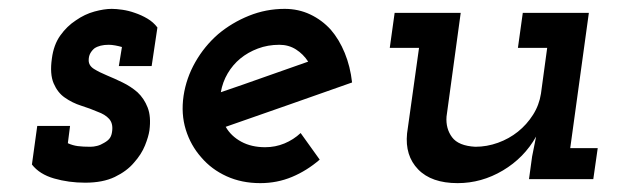

<svg xmlns="http://www.w3.org/2000/svg" viewBox="-20 -404 1392 433"><path d="M52 -33Q69 -11 102 -1.5Q135 8 172 8Q212 8 239 -5Q266 -18 282 -37Q299 -56 307 -76Q315 -96 317 -110Q321 -141 313 -161.5Q305 -182 290 -196Q275 -209 256.5 -218Q238 -227 221 -234Q204 -241 192 -248.5Q180 -256 180 -268Q180 -277 183.5 -283.5Q187 -290 193 -295Q199 -299 207 -301Q215 -303 225 -303Q232 -303 240 -301.5Q248 -300 255 -298L248 -255H322L335 -342Q326 -354 312.5 -362Q299 -370 284 -375Q270 -380 256 -382Q242 -384 232 -384Q215 -384 193 -378Q171 -372 151 -358Q131 -345 116 -324Q101 -303 97 -272Q92 -237 101 -216Q110 -195 126 -184Q143 -172 163.5 -165.5Q184 -159 200 -152Q217 -146 226 -136Q235 -126 233 -109Q232 -99 228 -93Q224 -87 215 -82Q207 -77 199 -75Q191 -73 184 -73Q167 -73 155.5 -74.5Q144 -76 133 -81L138 -120H64Z M610 -303Q631 -303 647.5 -292.5Q664 -282 675 -265Q626 -248 577 -230.5Q528 -213 478 -196Q482 -219 493.5 -238.5Q505 -258 522 -272Q539 -286 561.5 -294.5Q584 -303 610 -303ZM774 -218Q770 -254 757.5 -284.5Q745 -315 726 -337Q706 -359 679.5 -371.5Q653 -384 622 -384Q580 -384 541.5 -368.5Q503 -353 472 -327Q441 -300 420.5 -264Q400 -228 394 -188Q388 -147 399 -111.5Q410 -76 434 -49Q457 -22 491 -6.5Q525 9 567 9Q605 9 638.5 -5Q672 -19 701 -44Q690 -59 679.5 -74Q669 -89 658 -104Q642 -89 621.5 -80.5Q601 -72 578 -72Q547 -72 524 -84.5Q501 -97 489 -118Q561 -143 632 -168Q703 -193 774 -218Z M1173 0H1318L1328 -70H1266L1308 -375H1159L1148 -296H1214L1200 -193Q1196 -167 1182 -145Q1168 -123 1148 -107Q1128 -91 1103 -82Q1078 -73 1052 -73Q1014 -75 999.5 -94.5Q985 -114 987 -141L1019 -375H870L859 -296H925L898 -103Q893 -53 923 -22Q953 9 1012 9Q1066 9 1114 -19.5Q1162 -48 1189 -96L1180 -51Z"/></svg>

Font: Josefin Slab Thin
Style: Italic
Weight: 100
Italic angle: -12°
Designer: Santiago Orozco
Foundry: Typemade
Version: Version 2.000